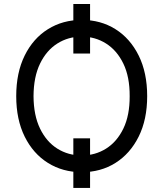

<svg xmlns="http://www.w3.org/2000/svg" viewBox="-20 -835 802 942"><path d="M421.9 -156.2V86.9H339.8V-156.2ZM421.9 -815.4V-572.3H339.8V-815.4ZM702.1 -363.3Q702.1 -248.5 660.4 -164.8Q618.7 -81.1 546.4 -35.6Q474.1 9.8 380.9 9.8Q288.1 9.8 215.3 -35.6Q142.6 -81.1 101.1 -164.8Q59.6 -248.5 59.6 -363.3Q59.6 -478.5 101.1 -562.5Q142.6 -646.5 215.3 -691.9Q288.1 -737.3 380.9 -737.3Q474.1 -737.3 546.4 -691.9Q618.7 -646.5 660.4 -562.5Q702.1 -478.5 702.1 -363.3ZM616.2 -363.3Q616.7 -458 585.2 -522.9Q553.7 -587.9 500.2 -621.6Q446.8 -655.3 380.9 -655.3Q314.9 -655.3 261.5 -621.6Q208 -587.9 176.5 -522.9Q145 -458 144.5 -363.3Q145 -269 176.5 -204.1Q208 -139.2 261.5 -105.7Q314.9 -72.3 380.9 -72.3Q446.8 -72.3 500.2 -105.7Q553.7 -139.2 585.2 -204.1Q616.7 -269 616.2 -363.3Z"/></svg>

Font: Inter
Style: Regular
Weight: 400
Designer: Rasmus Andersson
Foundry: rsms
Version: Version 4.000;git-8c9346024